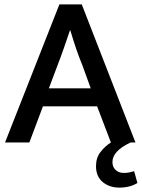

<svg xmlns="http://www.w3.org/2000/svg" viewBox="-20 -650 647 876"><path d="M251 -630H353L598 0H576Q533 20 513 42.5Q493 65 493 89Q493 112 507.5 125.5Q522 139 545 139Q559 139 571 136.5Q583 134 592 131L607 185Q572 206 525 206Q479 206 448.5 180.5Q418 155 418 108Q418 70 438.5 43.5Q459 17 486 0L423 -165H176L114 0H3ZM203 -247H394L357 -349Q340 -391 327.5 -427.5Q315 -464 301 -511H299Q284 -467 271 -429.5Q258 -392 241 -348Z"/></svg>

Font: Ek Mukta Medium
Style: Regular
Weight: 500
Designer: Girish Dalvi and Yashodeep Gholap
Foundry: Ek Type
Version: Version 2.538;PS 1.002;hotconv 16.6.51;makeotf.lib2.5.65220;